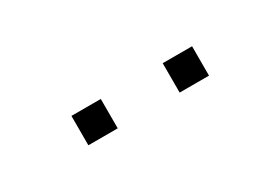

<svg xmlns="http://www.w3.org/2000/svg" viewBox="-6 -879 611 419"><g transform="rotate(-30 300.0 -670.0)"><path d="M378 -633V-707H452V-633ZM148 -633V-707H222V-633Z"/></g></svg>

Font: Iosevka SS04 XLt Ex
Style: Regular
Weight: 200
Width: 7
Monospace: yes
Designer: Belleve Invis
Foundry: Belleve Invis
Version: Version 19.0.0; ttfautohint (v1.8.4)